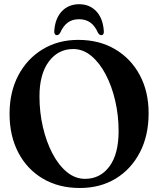

<svg xmlns="http://www.w3.org/2000/svg" viewBox="-20 -904 772 934"><path d="M360.5 -710Q463.5 -710 540.5 -664.2Q617.5 -618.5 660.2 -538.2Q703 -458 703 -353.5Q703 -244.5 660.5 -162.8Q618 -81 542.8 -35.2Q467.5 10.5 368.5 10.5Q266 10.5 189 -34.8Q112 -80 69.2 -161.5Q26.5 -243 26.5 -350.5Q26.5 -456.5 69.2 -537.5Q112 -618.5 187.5 -664.2Q263 -710 360.5 -710ZM557 -266.5Q557 -342.5 540.5 -413.8Q524 -485 494.2 -541.8Q464.5 -598.5 424.2 -632Q384 -665.5 336 -665.5Q263 -665.5 217.5 -604.5Q172 -543.5 172 -435Q172 -358.5 188.5 -286.8Q205 -215 234.8 -158Q264.5 -101 305 -67.5Q345.5 -34 393.5 -34Q467.5 -34 512.2 -94.2Q557 -154.5 557 -266.5ZM365 -810.5Q332 -810.5 310 -794.5Q288 -778.5 273 -745Q266 -733 257.5 -733Q242.5 -733 244 -754Q248.5 -815.5 281.2 -849.5Q314 -883.5 365 -883.5Q415.5 -883.5 448 -849.5Q480.5 -815.5 485 -754Q487 -733 472 -733Q463.5 -733 456.5 -745Q441 -779.5 418.5 -795Q396 -810.5 365 -810.5Z"/></svg>

Font: Fraunces 144pt S050 SemiBold
Style: Regular
Weight: 600
Version: Version 1.000; ttfautohint (v1.8.3)